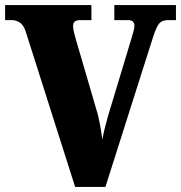

<svg xmlns="http://www.w3.org/2000/svg" viewBox="-20 -734 711 754"><path d="M81 -610Q72 -637 57 -646Q42 -655 28 -655H0V-714H339V-655H294Q267 -655 267 -632Q267 -620 271 -605.5Q275 -591 278 -579L364 -285Q366 -276 370 -258Q374 -240 377 -220Q380 -200 382 -186Q385 -205 392 -233Q399 -261 405 -281L492 -569Q498 -590 503 -606.5Q508 -623 508 -633Q508 -642 502.5 -648.5Q497 -655 483 -655H429V-714H671V-655H639Q617 -655 605.5 -642Q594 -629 580 -585L394 0H275Z"/></svg>

Font: Noto Serif Armenian SemiCondensed Black
Style: Regular
Weight: 900
Width: 4
Designer: Monotype Design Team
Foundry: Monotype Imaging Inc.
Version: Version 2.008; ttfautohint (v1.8.4.7-5d5b)